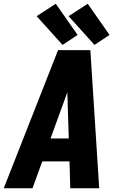

<svg xmlns="http://www.w3.org/2000/svg" viewBox="-42 -1002 638 1022"><path d="M-22 0H131L183 -143H328L332 0H486L439 -735H267ZM227 -265 309 -490Q313 -501 316 -511Q317 -501 317 -490L324 -265ZM461 -763 541 -816 425 -982 323 -916ZM291 -763 371 -816 255 -982 153 -916Z"/></svg>

Font: Iosevka Sparkle Heavy
Style: Italic
Weight: 900
Italic angle: -9°
Designer: Belleve Invis
Foundry: Belleve Invis
Version: Version 4.5.0; ttfautohint (v1.8.3)